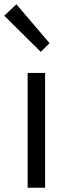

<svg xmlns="http://www.w3.org/2000/svg" viewBox="-36 -883 325 903"><path d="M94 -540H176V0H94ZM-16 -809 41 -863 197 -680 156 -639Z"/></svg>

Font: Source Han Sans CN Normal
Style: Regular
Weight: 350
Designer: Ryoko NISHIZUKA 西塚涼子 (kana, bopomofo & ideographs); Paul D. Hunt (Latin, Greek & Cyrillic); Sandoll Communications 산돌커뮤니
Foundry: Adobe
Version: Version 2.004;hotconv 1.0.118;makeotfexe 2.5.65603